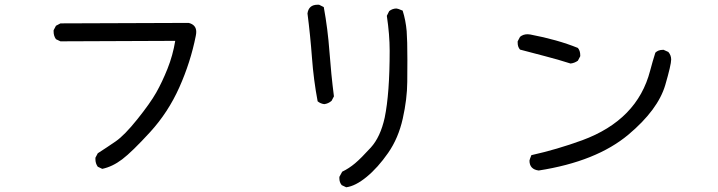

<svg xmlns="http://www.w3.org/2000/svg" viewBox="-20 -731 3040 813"><path d="M413 -16 394 -25Q384 -39 384 -57V-63L394 -82Q433 -107 470 -132.5Q507 -158 561.5 -226Q616 -294 641.5 -339Q667 -384 689.5 -440.5Q712 -497 722 -558L236 -556L217 -565Q207 -579 207 -597V-603L217 -622L236 -632L779 -634Q811 -626 811 -596Q811 -589 809 -579Q787 -468 739.5 -361.5Q692 -255 615.5 -171.5Q539 -88 497.5 -56.5Q456 -25 413 -16Z M1446 62 1427 53Q1417 41 1417 24V18L1429 -4Q1458 -18 1483.5 -39.5Q1509 -61 1550 -106Q1591 -151 1609 -233Q1630 -335 1630 -516Q1630 -584 1618 -664L1628 -684Q1642 -695 1659 -695Q1664 -695 1685 -686Q1698 -645 1702 -599Q1705 -561 1705 -477Q1705 -456 1704.5 -384Q1704 -312 1685.5 -229Q1667 -146 1623.5 -83.5Q1580 -21 1532.5 18Q1485 57 1446 62ZM1353 -290Q1337 -292 1325 -302Q1308 -392 1301 -486.5Q1294 -581 1282 -674Q1287 -711 1325 -711H1331L1351 -701Q1368 -608 1375 -512.5Q1382 -417 1394 -323L1384 -304Q1370 -292 1353 -290Z M2261 -9Q2222 -14 2222 -51Q2222 -54 2230 -74Q2338 -98 2445 -137Q2679 -223 2733 -432Q2743 -470 2755 -508Q2767 -520 2787 -520H2790L2810 -511Q2822 -497 2822 -479Q2822 -457 2797 -371Q2766 -266 2641 -161Q2505 -47 2261 -9ZM2396 -462Q2343 -479 2288.5 -493Q2234 -507 2182 -521Q2172 -532 2172 -550V-556L2182 -575Q2195 -586 2214 -586L2225 -585Q2341 -563 2427 -528Q2437 -516 2437 -497V-493L2427 -474Q2413 -464 2396 -462Z"/></svg>

Font: Xiaolai Mono SC
Style: Regular
Weight: 400
Monospace: yes
Designer: LXGW / Nozomi Seto
Version: Version 3.113;September 30, 2024